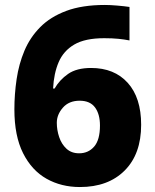

<svg xmlns="http://www.w3.org/2000/svg" viewBox="-20 -744 623 774"><path d="M38 -303Q38 -364 47 -425Q56 -486 78.5 -539.5Q101 -593 142 -634.5Q183 -676 247 -700Q311 -724 403 -724Q424 -724 453 -721.5Q482 -719 502 -716V-581Q482 -585 457.5 -587.5Q433 -590 400 -590Q323 -590 279.5 -564.5Q236 -539 216.5 -493.5Q197 -448 194 -387H200Q220 -422 254.5 -446Q289 -470 347 -470Q441 -470 495 -410Q549 -350 549 -241Q549 -123 482.5 -56.5Q416 10 302 10Q227 10 167.5 -23.5Q108 -57 73 -126.5Q38 -196 38 -303ZM299 -126Q336 -126 359.5 -153Q383 -180 383 -238Q383 -284 363 -311Q343 -338 301 -338Q258 -338 233.5 -310Q209 -282 209 -249Q209 -220 218.5 -191.5Q228 -163 248 -144.5Q268 -126 299 -126Z"/></svg>

Font: Noto Sans Georgian ExtraBold
Style: Regular
Weight: 800
Designer: Monotype Design Team, Akaki Razmadze
Foundry: Google LLC
Version: Version 2.005; ttfautohint (v1.8.4.7-5d5b)